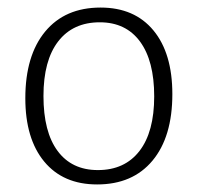

<svg xmlns="http://www.w3.org/2000/svg" viewBox="-20 -482 523 508"><path d="M246 -462Q336 -462 386 -401.5Q436 -341 436 -233Q436 -120 383.5 -57Q331 6 237 6Q147 6 97 -54.5Q47 -115 47 -222Q47 -335 99.5 -398.5Q152 -462 246 -462ZM244 -423Q173 -423 134 -372.5Q95 -322 95 -228Q95 -133 132.5 -82.5Q170 -32 239 -32Q310 -32 349 -82.5Q388 -133 388 -227Q388 -321 350.5 -372Q313 -423 244 -423Z"/></svg>

Font: Alegreya Sans Light
Style: Regular
Weight: 300
Designer: Juan Pablo del Peral
Foundry: Huerta Tipografica
Version: Version 2.007